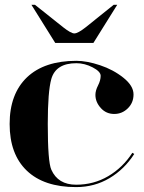

<svg xmlns="http://www.w3.org/2000/svg" viewBox="-20 -762 589 787"><path d="M284.7 -625Q299.3 -625 331.5 -650.4L445.8 -742.2H460.4L362.8 -585.9H206.5L108.9 -742.2H123.5L238.8 -650.4Q271 -625 284.7 -625ZM292 4.9Q160.2 4.9 89.8 -62.5Q19.5 -129.9 19.5 -253.9Q19.5 -377 90.8 -445.3Q162.1 -512.7 293 -512.7Q335.9 -512.7 390.1 -494.6Q444.3 -476.6 485.8 -443.4Q527.3 -410.2 527.3 -375Q527.3 -340.8 503.9 -317.9Q480.5 -294.9 448.2 -294.9Q415 -294.9 393.1 -319.3Q371.1 -343.8 371.1 -373Q371.1 -390.6 381.8 -411.6Q392.6 -432.6 392.6 -451.2Q392.6 -468.8 359.9 -485.8Q327.1 -502.9 293 -502.9Q209 -502.9 190.4 -438.5Q175.8 -386.7 175.8 -253.9Q175.8 -98.6 190.4 -66.4Q217.8 -4.9 292 -4.9Q364.3 -4.9 423.8 -40Q483.4 -75.2 522.5 -135.7L530.3 -130.9Q490.2 -68.4 428.7 -31.7Q367.2 4.9 292 4.9Z"/></svg>

Font: spinwerad
Style: Bold
Weight: 700
Width: 7
Version: Version 0.3